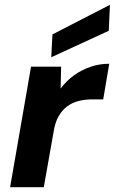

<svg xmlns="http://www.w3.org/2000/svg" viewBox="-20 -778 477 798"><path d="M22 0 109 -501H234L232 -410Q256 -442 287 -464.5Q318 -487 355.5 -500Q393 -513 434 -513L409 -365H365Q334 -365 307.5 -358.5Q281 -352 260 -336.5Q239 -321 224 -295.5Q209 -270 203 -231L162 0ZM193 -540 198 -635 437 -758 432 -650Z"/></svg>

Font: DM Sans 18pt ExtraBold
Style: Italic
Weight: 800
Italic angle: -10°
Designer: Colophon Foundry, Jonny Pinhorn
Foundry: Colophon Foundry
Version: Version 4.004;gftools[0.9.30]